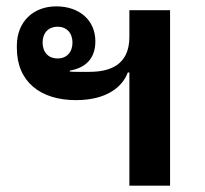

<svg xmlns="http://www.w3.org/2000/svg" viewBox="-20 -584 645 604"><path d="M387 0H515V-552H387V-468C387 -378 324 -358 261 -358H222C214 -358 207 -358 199 -359L200 -362C246 -370 280 -397 280 -454C280 -521 229 -564 157 -564C85 -564 33 -516 33 -440V-433C33 -326 108 -269 219 -269C317 -269 366 -312 382 -356H387ZM161 -400C133 -400 114 -419 114 -450C114 -481 133 -500 161 -500C189 -500 208 -481 208 -450C208 -419 189 -400 161 -400Z"/></svg>

Font: IBM Plex Thai Looped SemiBold
Style: Regular
Weight: 600
Designer: Mike Abbink, Paul van der Laan, Pieter van Rosmalen, Ben Mitchell, Mark Frömberg
Foundry: Bold Monday
Version: Version 1.0